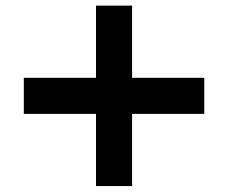

<svg xmlns="http://www.w3.org/2000/svg" viewBox="-20 -832 790 665"><path d="M312.5 -187.5V-437.5H62.5V-562.5H312.5V-812.5H437.5V-562.5H687.5V-437.5H437.5V-187.5Z"/></svg>

Font: Better VCR
Style: Regular
Weight: 400
Designer: artdzyk
Foundry: https://fontstruct.com
Version: Version 1.0